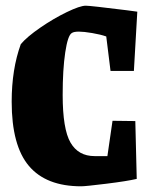

<svg xmlns="http://www.w3.org/2000/svg" viewBox="-20 -642 528 674"><path d="M21 -285Q21 -399 53 -487Q75 -513 121.5 -545Q168 -577 214.5 -599.5Q261 -622 281 -622Q297 -622 425 -606L462 -601L450 -393H368L353 -514Q333 -521 303.5 -526Q274 -531 257 -531Q239 -531 232 -526Q218 -518 209 -458Q200 -398 200 -309Q200 -189 227.5 -141.5Q255 -94 312 -94H357L375 -218L455 -217L460 -14Q426 -6 353 3Q280 12 265 12Q142 12 81.5 -59.5Q21 -131 21 -285Z"/></svg>

Font: Grenze ExtraBold
Style: Regular
Weight: 800
Designer: Renata Polastri
Foundry: Omnibus-Type
Version: Version 1.002; ttfautohint (v1.8)